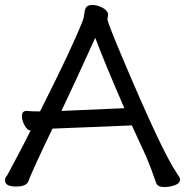

<svg xmlns="http://www.w3.org/2000/svg" viewBox="-27 -737 744 772"><path d="M220 -291 473 -302Q391 -491 356 -585Q278 -413 220 -291ZM633 15Q607 15 601 -1Q582 -57 561 -107L503 -233L484 -232Q424 -229 367 -227Q310 -225 273.5 -223.5Q237 -222 213 -221Q189 -220 187 -220H184Q101 -47 87 -8Q79 13 37 13Q-7 13 -7 -12Q-7 -20 -2.5 -26Q2 -32 6 -39.5Q10 -47 19.5 -65Q29 -83 48.5 -119.5Q68 -156 96 -212H98Q83 -212 72 -232.5Q61 -253 61 -270Q61 -291 80 -291Q98 -289 134 -289Q268 -555 306 -655Q310 -664 312 -682.5Q314 -701 320.5 -709Q327 -717 346 -717Q362 -717 383 -707Q404 -697 408 -680L405 -660Q405 -648 458 -522Q624 -127 685 -39Q697 -22 697 -16Q697 0 676.5 7.5Q656 15 633 15Z"/></svg>

Font: LXGW WenKai Medium
Style: Regular
Weight: 500
Designer: LXGW / Fontworks Inc.
Foundry: LXGW / Fontworks Inc.
Version: Version 1.501; October 10, 2024